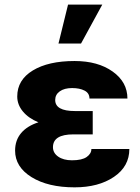

<svg xmlns="http://www.w3.org/2000/svg" viewBox="-20 -802 606 832"><path d="M209.5 -164.1Q209.5 -139.2 232.2 -123.3Q254.9 -107.4 292 -107.4Q335.4 -107.4 355.7 -121.8Q376 -136.2 376 -156.2H540.5Q540.5 -80.6 473.6 -35.4Q406.7 9.8 303.2 9.8Q188 9.8 116.7 -34.4Q45.4 -78.6 45.4 -149.4Q45.4 -194.3 71.5 -225.3Q97.7 -256.3 146.5 -272Q103.5 -289.6 79.1 -319.1Q54.7 -348.6 54.7 -383.8Q54.7 -455.6 122.1 -496.6Q189.5 -537.6 303.2 -537.6Q404.3 -537.6 468.3 -491.9Q532.2 -446.3 532.2 -375H367.7Q367.7 -398.4 346.4 -409.4Q325.2 -420.4 292.5 -420.4Q258.8 -420.4 239 -406.2Q219.2 -392.1 219.2 -368.7Q219.2 -320.8 304.7 -320.8H381.8V-219.7H297.9Q209.5 -219.7 209.5 -164.1ZM274.9 -782.2H423.3L331.1 -613.3H233.4Z"/></svg>

Font: Roboto
Style: Regular
Weight: 900
Designer: Google
Version: Version 2.001171; 2014